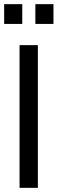

<svg xmlns="http://www.w3.org/2000/svg" viewBox="-24 -903 277 923"><path d="M-4 -788V-883H83V-788ZM146 -788V-883H233V-788ZM70 0V-686H158V0Z"/></svg>

Font: Archivo Narrow
Style: Regular
Weight: 400
Designer: Hector Gatti
Foundry: Omnibus-Type
Version: Version 1.003